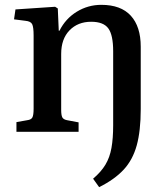

<svg xmlns="http://www.w3.org/2000/svg" viewBox="-20 -545 684 794"><path d="M399 -525Q480 -525 521 -480Q562 -435 562 -352V-94Q562 -4 545.5 56Q529 116 491.5 156.5Q454 197 390 229L365 194Q398 166 416 136Q434 106 441 66.5Q448 27 448 -27V-333Q448 -400 428 -427.5Q408 -455 357 -455Q302 -455 267.5 -419.5Q233 -384 233 -322V-91Q233 -69 237.5 -60Q242 -51 257 -48L305 -39V0H48V-40L93 -48Q109 -50 114 -59.5Q119 -69 119 -96V-398Q119 -433 113 -445Q107 -457 85 -459L38 -465L44 -506L208 -517L219 -510L223 -418H226Q251 -468 297.5 -496.5Q344 -525 399 -525Z"/></svg>

Font: Literata 36pt Medium
Style: Regular
Weight: 500
Designer: Latin by Veronika Burian and Jose Scaglione. Greek by Irene Vlachou. Cyrillic by Vera Evstafieva.
Foundry: TypeTogether
Version: Version 3.002